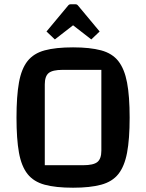

<svg xmlns="http://www.w3.org/2000/svg" viewBox="-20 -861 682 896"><path d="M57 -312Q57 -412 68.5 -476Q80 -540 108.5 -576Q137 -612 188.5 -626Q240 -640 321 -640Q400 -640 452 -626Q504 -612 532.5 -575.5Q561 -539 573 -475.5Q585 -412 585 -312Q585 -212 573 -148.5Q561 -85 532.5 -49Q504 -13 452 1Q400 15 321 15Q240 15 188.5 1Q137 -13 108.5 -49Q80 -85 68.5 -148.5Q57 -212 57 -312ZM189 -90H368Q416 -90 434.5 -105Q453 -120 453 -158V-535H272Q225 -535 207 -520Q189 -505 189 -467ZM236 -677 197 -714 297 -834Q302 -841 309 -841H333Q340 -841 345 -834L445 -714L406 -677L321 -743Z"/></svg>

Font: Changa Medium
Style: Regular
Weight: 500
Designer: Eduardo Rodriguez Tunni
Foundry: Eduardo Rodriguez Tunni
Version: Version 3.003